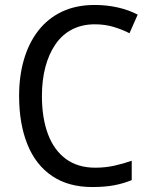

<svg xmlns="http://www.w3.org/2000/svg" viewBox="-20 -744 604 774"><path d="M362 -646Q311 -646 271 -625.5Q231 -605 204 -566Q177 -527 163 -474Q149 -421 149 -357Q149 -268 173.5 -203Q198 -138 246 -103Q294 -68 364 -68Q404 -68 440.5 -76Q477 -84 511 -96V-18Q477 -4 439.5 3Q402 10 352 10Q256 10 190 -34.5Q124 -79 90.5 -162Q57 -245 57 -358Q57 -437 76.5 -504Q96 -571 134.5 -620.5Q173 -670 230 -697Q287 -724 362 -724Q410 -724 454.5 -714Q499 -704 535 -685L502 -610Q473 -625 438 -635.5Q403 -646 362 -646Z"/></svg>

Font: Noto Sans Khmer SemiCondensed
Style: Regular
Weight: 400
Width: 4
Designer: Danh Hong and the Monotype Design Team
Foundry: Monotype Imaging Inc.
Version: Version 2.004